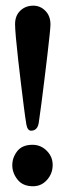

<svg xmlns="http://www.w3.org/2000/svg" viewBox="-20 -647 228 678"><path d="M89.8 -185.5Q77.1 -185.5 73.2 -207Q69.3 -229.5 64.5 -267.6Q59.6 -305.7 54.2 -350.6Q48.8 -395.5 43.9 -438.5Q39.1 -481.4 36.1 -514.6Q33.2 -547.9 33.2 -561.5Q33.2 -591.8 51.8 -609.4Q70.3 -627 97.7 -627Q122.1 -627 140.1 -608.9Q158.2 -590.8 158.2 -560.5Q158.2 -552.7 155.3 -523.9Q152.3 -495.1 147.5 -454.1Q142.6 -413.1 137.2 -368.7Q131.8 -324.2 126.5 -283.7Q121.1 -243.2 117.2 -215.8Q113.3 -185.5 89.8 -185.5ZM96.7 10.7Q60.5 10.7 42 -12.7Q23.4 -36.1 23.4 -63.5Q23.4 -90.8 41 -113.3Q58.6 -135.7 94.7 -135.7Q124 -135.7 145 -114.7Q166 -93.8 166 -64.5Q166 -34.2 146 -11.7Q126 10.7 96.7 10.7Z"/></svg>

Font: Crimson Text
Style: Bold
Weight: 700
Designer: Sebastian Kosch
Foundry: Sebastian Kosch
Version: Version 1.100